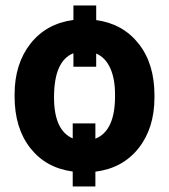

<svg xmlns="http://www.w3.org/2000/svg" viewBox="-20 -607 604 687"><path d="M321.3 -110.8Q391.6 -138.7 391.6 -262.2V-269Q391.6 -325.7 374.3 -363.5Q356.9 -401.4 324.2 -415.5V-368.2H242.7V-416.5Q173.3 -389.2 173.3 -258.8Q173.3 -140.6 240.2 -111.8V-165.5H321.3ZM32.2 -269Q32.2 -377.9 88.6 -450.2Q145 -522.5 242.7 -535.6V-587.4H324.2V-535.2Q419.9 -522 476.3 -450.4Q532.7 -378.9 532.7 -266.1V-258.8Q532.7 -148.4 475.8 -76.7Q418.9 -4.9 321.3 7.3V60.1H240.2V6.8Q143.6 -6.3 87.9 -77.9Q32.2 -149.4 32.2 -261.7Z"/></svg>

Font: MAUL Bold
Style: Bold
Weight: 700
Designer: MAUL
Version: Version 1.0; 2020; ttfautohint (v1.8.3)